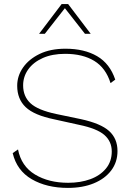

<svg xmlns="http://www.w3.org/2000/svg" viewBox="-20 -908 643 938"><path d="M300 -670Q392 -670 454.5 -633.5Q517 -597 543 -519L520 -502Q497 -576 440.5 -610.5Q384 -645 298 -645Q235 -645 189 -624.5Q143 -604 118 -569Q93 -534 93 -491Q93 -437 129 -403.5Q165 -370 255 -351L375 -326Q472 -305 513 -268Q554 -231 554 -170Q554 -116 523.5 -75.5Q493 -35 438.5 -12.5Q384 10 312 10Q208 10 135 -32.5Q62 -75 42 -160L68 -178Q84 -96 151 -55.5Q218 -15 313 -15Q373 -15 421 -32.5Q469 -50 497.5 -84.5Q526 -119 526 -168Q526 -217 490 -248.5Q454 -280 367 -298L245 -325Q147 -345 105.5 -384.5Q64 -424 64 -489Q64 -537 92.5 -578Q121 -619 173.5 -644.5Q226 -670 300 -670ZM423 -743H395L297 -868L199 -743H171L281 -888H313Z"/></svg>

Font: Work Sans ExtraLight
Style: Regular
Weight: 200
Designer: Wei Huang
Foundry: Wei Huang
Version: Version 2.010; ttfautohint (v1.8.3)